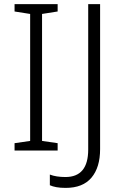

<svg xmlns="http://www.w3.org/2000/svg" viewBox="-20 -734 603 936"><path d="M261 0H51V-36L127 -47V-666L51 -678V-714H261V-678L185 -666V-47L261 -36ZM300 182Q274 182 255 178.5Q236 175 223 169V117Q238 123 257.5 126Q277 129 299 129Q410 129 410 -5V-714H468V-7Q468 82 426 132Q384 182 300 182Z"/></svg>

Font: Noto Sans Bengali UI Light
Style: Regular
Weight: 300
Designer: Jelle Bosma - Monotype Design Team
Foundry: Monotype Imaging Inc.
Version: Version 2.003; ttfautohint (v1.8.4.7-5d5b)